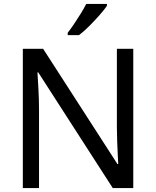

<svg xmlns="http://www.w3.org/2000/svg" viewBox="-20 -964 800 984"><path d="M663 0H558L176 -593H172Q174 -558 177 -506Q180 -454 180 -399V0H97V-714H201L582 -123H586Q585 -139 583.5 -171Q582 -203 580.5 -241Q579 -279 579 -311V-714H663ZM528 -934Q516 -916 491 -887.5Q466 -859 437.5 -830.5Q409 -802 385 -784H327V-796Q342 -815 359.5 -841Q377 -867 394 -894.5Q411 -922 422 -944H528Z"/></svg>

Font: Noto Sans Buhid
Style: Regular
Weight: 400
Designer: Monotype Design Team
Foundry: Monotype Imaging Inc.
Version: Version 2.001